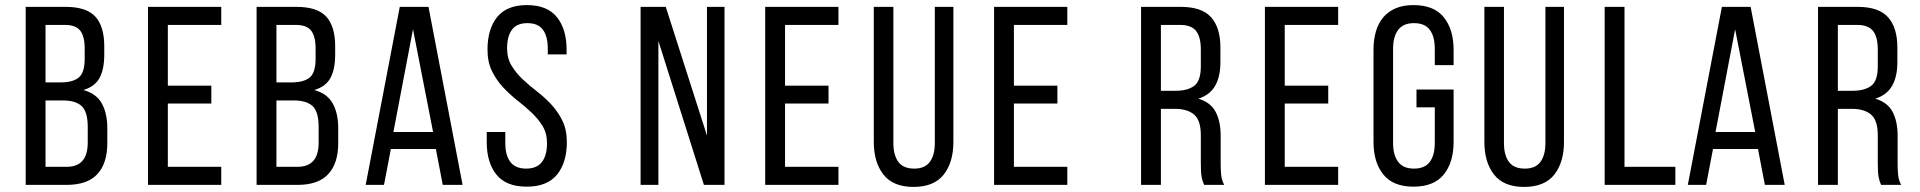

<svg xmlns="http://www.w3.org/2000/svg" viewBox="-20 -727 7550 755"><path d="M238 -700Q320 -700 355 -661.5Q390 -623 390 -545V-512Q390 -456 372 -421.5Q354 -387 308 -373Q359 -359 380.5 -320Q402 -281 402 -223V-164Q402 -85 363 -42.5Q324 0 242 0H81V-700ZM219 -403Q266 -403 289.5 -422Q313 -441 313 -496V-537Q313 -584 295.5 -606.5Q278 -629 236 -629H159V-403ZM242 -71Q325 -71 325 -166V-228Q325 -287 301.5 -309.5Q278 -332 227 -332H159V-71Z M811 -390V-320H640V-71H850V0H562V-700H850V-629H640V-390Z M1146 -700Q1228 -700 1263 -661.5Q1298 -623 1298 -545V-512Q1298 -456 1280 -421.5Q1262 -387 1216 -373Q1267 -359 1288.5 -320Q1310 -281 1310 -223V-164Q1310 -85 1271 -42.5Q1232 0 1150 0H989V-700ZM1127 -403Q1174 -403 1197.5 -422Q1221 -441 1221 -496V-537Q1221 -584 1203.5 -606.5Q1186 -629 1144 -629H1067V-403ZM1150 -71Q1233 -71 1233 -166V-228Q1233 -287 1209.5 -309.5Q1186 -332 1135 -332H1067V-71Z M1517 -141 1490 0H1418L1552 -700H1665L1799 0H1721L1694 -141ZM1527 -208H1683L1604 -612Z M2052 -707Q2132 -707 2170 -659.5Q2208 -612 2208 -532V-513H2134V-536Q2134 -584 2115 -610Q2096 -636 2054 -636Q2012 -636 1993 -610Q1974 -584 1974 -537Q1974 -498 1991.5 -469Q2009 -440 2035 -415.5Q2061 -391 2091.5 -367.5Q2122 -344 2148 -316Q2174 -288 2191.5 -252.5Q2209 -217 2209 -168Q2209 -88 2170.5 -40.5Q2132 7 2051 7Q1970 7 1932 -40.5Q1894 -88 1894 -168V-208H1967V-164Q1967 -116 1987 -90Q2007 -64 2049 -64Q2091 -64 2111 -90Q2131 -116 2131 -164Q2131 -203 2113.5 -231.5Q2096 -260 2070 -284.5Q2044 -309 2014 -332.5Q1984 -356 1958 -384Q1932 -412 1914.5 -447.5Q1897 -483 1897 -532Q1897 -613 1935 -660Q1973 -707 2052 -707Z M2569 0H2499V-700H2598L2760 -194V-700H2829V0H2748L2569 -566Z M3238 -390V-320H3067V-71H3277V0H2989V-700H3277V-629H3067V-390Z M3493 -165Q3493 -117 3512.5 -90.5Q3532 -64 3575 -64Q3617 -64 3636.5 -90.5Q3656 -117 3656 -165V-700H3729V-169Q3729 -89 3691 -40.5Q3653 8 3572 8Q3492 8 3454 -40.5Q3416 -89 3416 -169V-700H3493Z M4138 -390V-320H3967V-71H4177V0H3889V-700H4177V-629H3967V-390Z M4623 -700Q4706 -700 4742.5 -659Q4779 -618 4779 -540V-483Q4779 -425 4758 -389Q4737 -353 4692 -339Q4740 -325 4760 -287.5Q4780 -250 4780 -193V-84Q4780 -61 4782 -39.5Q4784 -18 4794 0H4715Q4708 -15 4705 -32.5Q4702 -50 4702 -85V-195Q4702 -254 4675.5 -276.5Q4649 -299 4600 -299H4545V0H4467V-700ZM4603 -370Q4650 -370 4676 -389.5Q4702 -409 4702 -466V-533Q4702 -581 4683.5 -605Q4665 -629 4621 -629H4545V-370Z M5203 -390V-320H5032V-71H5242V0H4954V-700H5242V-629H5032V-390Z M5538 -707Q5619 -707 5657.5 -659Q5696 -611 5696 -531V-471H5622V-535Q5622 -583 5602.5 -609.5Q5583 -636 5540 -636Q5498 -636 5478 -609.5Q5458 -583 5458 -535V-165Q5458 -117 5478 -90.5Q5498 -64 5540 -64Q5583 -64 5602.5 -90.5Q5622 -117 5622 -165V-305H5550V-375H5696V-169Q5696 -89 5657.5 -41Q5619 7 5538 7Q5458 7 5419.5 -41Q5381 -89 5381 -169V-531Q5381 -571 5390.5 -603.5Q5400 -636 5419.5 -659Q5439 -682 5468.5 -694.5Q5498 -707 5538 -707Z M5894 -165Q5894 -117 5913.5 -90.5Q5933 -64 5976 -64Q6018 -64 6037.5 -90.5Q6057 -117 6057 -165V-700H6130V-169Q6130 -89 6092 -40.5Q6054 8 5973 8Q5893 8 5855 -40.5Q5817 -89 5817 -169V-700H5894Z M6290 0V-700H6368V-71H6568V0Z M6716 -141 6689 0H6617L6751 -700H6864L6998 0H6920L6893 -141ZM6726 -208H6882L6803 -612Z M7285 -700Q7368 -700 7404.5 -659Q7441 -618 7441 -540V-483Q7441 -425 7420 -389Q7399 -353 7354 -339Q7402 -325 7422 -287.5Q7442 -250 7442 -193V-84Q7442 -61 7444 -39.5Q7446 -18 7456 0H7377Q7370 -15 7367 -32.5Q7364 -50 7364 -85V-195Q7364 -254 7337.5 -276.5Q7311 -299 7262 -299H7207V0H7129V-700ZM7265 -370Q7312 -370 7338 -389.5Q7364 -409 7364 -466V-533Q7364 -581 7345.5 -605Q7327 -629 7283 -629H7207V-370Z"/></svg>

Font: Bebas Neue Regular
Style: Regular
Weight: 400
Designer: Ryoichi Tsunekawa & LGV (GE)
Foundry: Free Software Foundation, Inc.
Version: Version 1.003 August 13, 2016